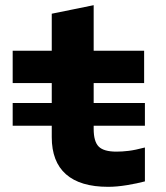

<svg xmlns="http://www.w3.org/2000/svg" viewBox="-20 -712 640 742"><path d="M398 10Q290 10 235 -38.5Q180 -87 180 -182V-226H29V-314H180V-391H29V-516H180V-659L342 -692V-516H537V-391H342V-314H540V-226H342V-214Q342 -165 361.5 -145.5Q381 -126 430 -126Q452 -126 477 -129Q502 -132 540 -142V-11Q510 -3 470.5 3.5Q431 10 398 10Z"/></svg>

Font: Red Hat Mono
Style: Regular
Weight: 300
Monospace: yes
Designer: Pentagram, MCKL
Foundry: Pentagram, MCKL
Version: Version 1.023